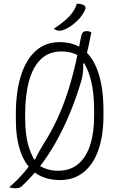

<svg xmlns="http://www.w3.org/2000/svg" viewBox="-20 -946 640 1030"><path d="M470 -773Q464 -740 457 -708Q450 -676 443 -646L448 -606H411L425 -623Q428 -593 425.5 -563.5Q423 -534 414 -505Q386 -412 351.5 -330.5Q317 -249 277 -178.5Q237 -108 190 -48Q189 -46 187 -43.5Q185 -41 183 -39Q169 -22 154.5 -6Q140 10 125.5 25Q111 40 95 55Q90 59 82.5 61.5Q75 64 64 64Q58 64 53.5 63.5Q49 63 44.5 62.5Q40 62 36.5 60.5Q33 59 30 58Q48 43 69 22Q90 1 109.5 -21.5Q129 -44 141 -62L154 -91H177L163 -79Q168 -91 176 -107Q184 -123 194 -140.5Q204 -158 213 -173Q254 -236 287.5 -308.5Q321 -381 348.5 -468.5Q376 -556 398 -664Q399 -669 400 -674Q401 -679 402 -684Q404 -695 406.5 -706.5Q409 -718 411 -730Q416 -760 422.5 -769.5Q429 -779 444 -779Q449 -779 453 -778.5Q457 -778 461.5 -776.5Q466 -775 470 -773ZM300 -720Q382 -720 433.5 -675Q485 -630 510 -548Q535 -466 535 -355V-325Q535 -221 508.5 -143.5Q482 -66 429.5 -23Q377 20 300 20Q219 19 167 -20.5Q115 -60 90 -133Q65 -206 65 -305V-335Q65 -451 91.5 -537.5Q118 -624 170.5 -672Q223 -720 300 -720ZM115 -312Q115 -217 135.5 -154.5Q156 -92 185 -60Q211 -45 236.5 -37.5Q262 -30 291 -30Q357 -30 400 -66.5Q443 -103 464 -169Q485 -235 485 -325V-348Q485 -423 475.5 -478.5Q466 -534 448 -574.5Q430 -615 405 -646Q383 -658 360 -664Q337 -670 309 -670Q243 -670 200 -629Q157 -588 136 -512.5Q115 -437 115 -335ZM392 -926Q399 -926 404.5 -925.5Q410 -925 415 -924Q420 -923 426 -920Q436 -916 438 -909Q440 -902 437 -895Q431 -881 421.5 -866.5Q412 -852 398.5 -838.5Q385 -825 369.5 -813Q354 -801 336 -792Q326 -787 316 -784Q306 -781 298 -781Q294 -781 289 -782Q284 -783 279 -785.5Q274 -788 269 -792Q301 -813 326 -834Q351 -855 368 -878Q385 -901 392 -926Z"/></svg>

Font: Recursive Monospace Casual Light
Style: Regular
Weight: 300
Version: Version 1.047